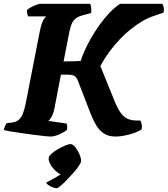

<svg xmlns="http://www.w3.org/2000/svg" viewBox="-31 -724 889 1018"><path d="M236 0Q229 0 204.5 -2.5Q180 -5 147 -9.5Q114 -14 81 -18.5Q48 -23 22.5 -27.5Q-3 -32 -11 -35Q-8 -46 -3.5 -56.5Q1 -67 5 -71L37 -75Q55 -78 68 -88.5Q81 -99 90 -121Q99 -143 106 -179L180 -558Q189 -602 200 -619Q211 -636 214 -637H118Q116 -642 113.5 -651Q111 -660 112 -671Q119 -678 133.5 -685.5Q148 -693 162.5 -698.5Q177 -704 182 -704H447Q451 -697 452.5 -683Q454 -669 452 -655L404 -642Q374 -634 359.5 -615.5Q345 -597 337 -556L306 -398Q328 -399 342 -399Q356 -399 368.5 -399.5Q381 -400 397 -401Q404 -425 418.5 -457Q433 -489 453 -524Q473 -559 497.5 -593Q522 -627 549.5 -656Q577 -685 606 -704H829Q833 -699 836.5 -687Q840 -675 836 -657L783 -639Q753 -629 722.5 -611Q692 -593 661.5 -568.5Q631 -544 602.5 -514Q574 -484 548 -448.5Q522 -413 501 -374L579 -182Q595 -144 611 -123Q627 -102 647 -93.5Q667 -85 694 -85H713Q716 -81 719.5 -68Q723 -55 720 -38Q689 -19 649 -9.5Q609 0 582 0Q544 0 519.5 -16.5Q495 -33 479 -60Q463 -87 450 -120L384 -291Q377 -311 366 -319.5Q355 -328 331 -328H292L258 -151Q253 -124 243.5 -107Q234 -90 226 -83L322 -69Q324 -64 325 -55.5Q326 -47 324 -35Q309 -23 283 -11.5Q257 0 236 0ZM271 274Q257 274 237 264Q217 254 214 244Q231 235 249.5 225Q268 215 285 204Q302 193 311 180L303 203Q290 203 272 189Q254 175 240.5 154.5Q227 134 227 116Q227 105 241 92Q255 79 275 67.5Q295 56 314 48Q333 40 343 40Q355 40 368 56Q381 72 390 93Q399 114 399 129Q399 138 387.5 155Q376 172 358 192.5Q340 213 322 231.5Q304 250 289.5 262Q275 274 271 274Z"/></svg>

Font: Texturina Medium 12pt Black
Style: Italic
Weight: 900
Italic angle: -11°
Version: Version 1.002